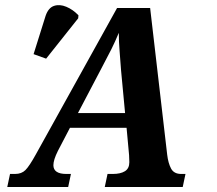

<svg xmlns="http://www.w3.org/2000/svg" viewBox="-20 -746 864 766"><path d="M9 0 20 -52H40Q66 -52 81.5 -67.5Q97 -83 123 -130L447 -714H579L647 -129Q651 -95 662.5 -73.5Q674 -52 703 -52H720L709 0H398L409 -52H430Q461 -52 478.5 -63Q496 -74 496 -99Q496 -106 495.5 -113Q495 -120 495 -127L485 -236H259L211 -144Q193 -108 193 -87Q193 -52 245 -52H263L252 0ZM385 -474 291 -295H479L463 -465Q460 -509 457 -544Q454 -579 454 -615Q439 -579 424.5 -550Q410 -521 385 -474ZM164 -512 114 -530 162 -683Q173 -715 195.5 -722.5Q218 -730 244.5 -719Q271 -708 293 -685L292 -673Z"/></svg>

Font: Noto Serif SemiCondensed
Style: Bold Italic
Weight: 700
Width: 4
Italic angle: -12°
Designer: Monotype Design Team
Foundry: Monotype Imaging Inc.
Version: Version 2.014